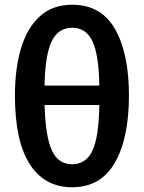

<svg xmlns="http://www.w3.org/2000/svg" viewBox="-20 -775 608 810"><path d="M284 15Q168 15 105.5 -82.5Q43 -180 43 -372Q43 -488 69.5 -574Q96 -660 149.5 -707.5Q203 -755 285 -755Q407 -755 465.5 -652Q524 -549 524 -372Q524 -192 464.5 -88.5Q405 15 284 15ZM399 -414Q397 -544 370 -601Q343 -658 285 -658Q225 -658 197.5 -599.5Q170 -541 168 -414ZM284 -82Q343 -82 370 -139.5Q397 -197 399 -332H168Q172 -198 199 -140Q226 -82 284 -82Z"/></svg>

Font: Trujillo Medium
Style: Regular
Weight: 500
Designer: Fira Sans original fonts by bBox Type GmbH, Carrois Corporate GbR, & Edenspiekermann AG / Changes by Cristiano Sobral
Foundry: Fira Sans original fonts by bBox Type GmbH, Carrois Corporate GbR, & Edenspiekermann AG / Changes by Cristiano Sobral
Version: Version 4.301;October 17, 2021;FontCreator 14.0.0.2814 64-bi